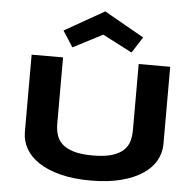

<svg xmlns="http://www.w3.org/2000/svg" viewBox="-62 -1018 1121 1100"><g transform="rotate(5 498.5 -468.5)"><path d="M897 -226.1Q897 -175.8 872.1 -131.3Q847.2 -86.9 797.4 -53.7Q747.6 -20.5 673.1 -1.2Q598.6 18.1 499 18.1Q399.4 18.1 324.5 -1.2Q249.5 -20.5 199.7 -53.7Q149.9 -86.9 125 -131.3Q100.1 -175.8 100.1 -226.1V-670.9H280.8V-291Q280.8 -257.3 289.3 -227.3Q297.9 -197.3 321.5 -174.8Q345.2 -152.3 387.9 -139.2Q430.7 -126 499 -126Q566.9 -126 609.4 -139.2Q651.9 -152.3 675.5 -174.8Q699.2 -197.3 707.5 -227.3Q715.8 -257.3 715.8 -291V-670.9H897V-226.1ZM668.9 -732.9 499 -820.8 329.1 -732.9 270 -824.7 499 -954.6 728 -824.7Z"/></g></svg>

Font: REH Gaming
Style: Gaming
Weight: 700
Designer: Astigmatic (AOETI)
Foundry: Astigmatic (AOETI)
Version: Version 1.001 2011